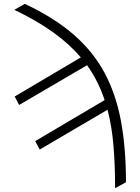

<svg xmlns="http://www.w3.org/2000/svg" viewBox="-20 -776 736 1009"><path d="M55.4 -724.4 110.4 -755.7Q263.5 -683.9 366.1 -595Q468.8 -506 529.3 -393.5Q589.8 -280.9 615.9 -138.7Q642 3.6 642 181.8L584.9 213.1Q584.9 94.1 576.5 -8.2Q568.2 -110.4 545.1 -199.2L188.6 9.9L165.1 -34.4L529.8 -250Q513.5 -299.7 490.6 -345.3Q467.7 -391 437.5 -433.2L80.6 -224.4L57.2 -268.8L404.8 -474.4Q345.5 -544 259.8 -605.8Q174 -667.6 55.4 -724.4Z"/></svg>

Font: Inter UI Extra Light
Style: Regular
Weight: 200
Designer: Rasmus Andersson
Foundry: rsms
Version: 3.2;8d6f07862